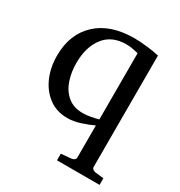

<svg xmlns="http://www.w3.org/2000/svg" viewBox="-169 -611 886 946"><g transform="rotate(30 274.5 -138.0)"><path d="M534.2 217.8H292V180.2L351.1 174.8Q359.9 173.8 366 168.5Q372.1 163.1 372.1 153.8V-26.9Q344.2 -13.2 304.9 -0.5Q265.6 12.2 231.9 12.2Q170.4 12.2 126.2 -20.5Q82 -53.2 58.1 -107.9Q34.2 -162.6 34.2 -229Q34.2 -351.6 110.4 -422.9Q186.5 -494.1 323.2 -494.1Q350.6 -494.1 392.1 -489.7Q433.6 -485.4 464.8 -478V153.8Q464.8 163.1 470.9 168.2Q477.1 173.3 485.8 174.8L534.2 180.2ZM372.1 -61V-438Q358.4 -440.9 340.8 -444.6Q323.2 -448.2 303.2 -448.2Q221.2 -448.2 178 -392.6Q134.8 -336.9 134.8 -245.1Q134.8 -193.8 150.1 -148.4Q165.5 -103 199 -75Q232.4 -46.9 286.1 -46.9Q304.7 -46.9 330.1 -51.5Q355.5 -56.2 372.1 -61Z"/></g></svg>

Font: Abyssinica SIL
Style: Regular
Weight: 400
Designer: Victor Gaultney and Lorna Evans
Foundry: SIL International
Version: Version 2.100